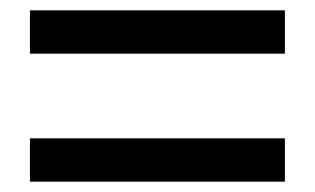

<svg xmlns="http://www.w3.org/2000/svg" viewBox="-20 -557 610 372"><path d="M38 -453H532V-537H38ZM38 -205H532V-289H38Z"/></svg>

Font: Genne Gothic Medium
Style: Regular
Weight: 500
Designer: Ryoko NISHIZUKA (kana & ideographs); Paul D. Hunt (Latin, Greek & Cyrillic); Wenlong ZHANG (bopomofo); Sandoll Communica
Foundry: Adobe Systems Incorporated
Version: Version 1.004;PS 1.004;hotconv 16.6.51;makeotf.lib2.5.65220